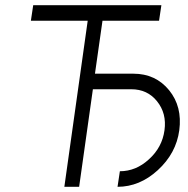

<svg xmlns="http://www.w3.org/2000/svg" viewBox="-20 -720 723 740"><path d="M108 -700 99 -640H318L228 0H285L338 -376H486Q548 -376 585 -330Q623 -283 614 -218Q605 -152 554 -106Q504 -60 442 -60L433 0Q518 0 588 -64Q659 -129 671 -218Q683 -309 632 -372Q580 -436 494 -436H346L375 -640H593L602 -700Z"/></svg>

Font: Unageo
Style: Light-Italic
Weight: 300
Designer: Richard Sepsi
Foundry: Richard Sepsi
Version: Version 2.000